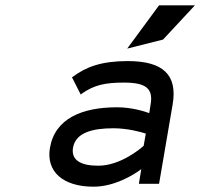

<svg xmlns="http://www.w3.org/2000/svg" viewBox="-20 -692 763 723"><path d="M594 -543 714 -672H579L459 -509ZM251 -401 284 -336 289 -340C335 -372 376 -381 447 -381C529 -381 558 -359 547 -298L542 -266C526 -272 477 -288 421 -288C289 -288 187 -246 168 -135C153 -46 217 11 332 11C412 11 484 -34 512 -55L503 0H579L630 -298C649 -409 596 -462 461 -462C362 -462 304 -440 256 -404ZM255 -136C265 -193 329 -209 407 -209C462 -209 514 -194 529 -189L521 -143C510 -133 434 -68 350 -68C284 -68 247 -89 255 -136Z"/></svg>

Font: Charger Monospace
Style: Regular
Weight: 400
Designer: Jasper
Foundry: Cannot Into Space Fonts
Version: Version 0.980